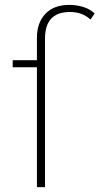

<svg xmlns="http://www.w3.org/2000/svg" viewBox="-20 -765 407 785"><path d="M131 0V-490H32V-519H131V-611Q131 -672 165.5 -708.5Q200 -745 264 -745Q293 -745 320.5 -736.5Q348 -728 367 -710L350 -685Q317 -716 266 -716Q164 -716 164 -607V0Z"/></svg>

Font: Montserrat ExtraLight
Style: Regular
Weight: 200
Designer: Julieta Ulanovsky
Foundry: Julieta Ulanovsky
Version: Version 9.000; ttfautohint (v1.8.4.7-5d5b)